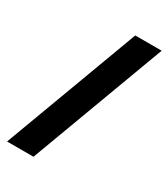

<svg xmlns="http://www.w3.org/2000/svg" viewBox="-181 -804 783 894"><g transform="rotate(30 211.0 -357.0)"><path d="M418 -720 148 6H6L276 -720Z"/></g></svg>

Font: Noto Sans SemiCondensed ExtraBold
Style: Regular
Weight: 800
Width: 4
Designer: Monotype Design Team
Foundry: Monotype Imaging Inc.
Version: Version 2.013; ttfautohint (v1.8.4.7-5d5b)